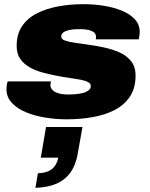

<svg xmlns="http://www.w3.org/2000/svg" viewBox="-20 -561 719 922"><path d="M300 12Q248 12 196.5 3.5Q145 -5 103.5 -22.5Q62 -40 36.5 -67.5Q11 -95 11 -134Q11 -142 12.5 -152Q14 -162 17 -170H225Q224 -166 223 -161.5Q222 -157 222 -153Q222 -138 233.5 -127.5Q245 -117 264.5 -112Q284 -107 309 -107Q322 -107 340.5 -108.5Q359 -110 376 -114Q393 -118 404.5 -126.5Q416 -135 416 -148Q416 -160 402.5 -167Q389 -174 365.5 -178.5Q342 -183 313 -187Q284 -191 253 -197Q218 -204 184 -213Q150 -222 122 -238Q94 -254 77 -278.5Q60 -303 60 -340Q60 -397 86 -435.5Q112 -474 157.5 -497Q203 -520 260.5 -530.5Q318 -541 381 -541Q430 -541 477.5 -533.5Q525 -526 564.5 -510Q604 -494 627.5 -468.5Q651 -443 651 -407Q651 -399 649.5 -389.5Q648 -380 646 -372H440Q441 -378 441 -380.5Q441 -383 441 -385Q441 -398 430.5 -406Q420 -414 403.5 -417.5Q387 -421 367 -421Q357 -421 342 -420.5Q327 -420 311 -416.5Q295 -413 284.5 -405.5Q274 -398 274 -385Q274 -373 291.5 -366.5Q309 -360 338 -356Q367 -352 400 -347Q437 -342 477.5 -333.5Q518 -325 552.5 -310Q587 -295 609 -268Q631 -241 631 -198Q631 -138 604 -97.5Q577 -57 531 -33Q485 -9 425 1.5Q365 12 300 12ZM150 341 162 271Q205 270 229 251Q253 232 260 196H176L201 49H376L354 173Q345 229 319.5 265.5Q294 302 252.5 320.5Q211 339 150 341Z"/></svg>

Font: Archivo SemiExpanded Black
Style: Italic
Weight: 900
Width: 6
Italic angle: -10°
Designer: Hector Gatti
Foundry: Omnibus-Type
Version: Version 2.001